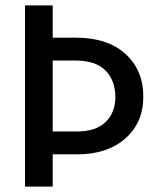

<svg xmlns="http://www.w3.org/2000/svg" viewBox="-20 -694 584 714"><path d="M267 -120H176V0H73V-674H176V-554H261Q380 -554 446.5 -493.5Q513 -433 513 -335Q513 -238 446 -179Q379 -120 267 -120ZM259 -469H176V-205H265Q337 -205 373 -240.5Q409 -276 409 -333Q409 -394 372.5 -431.5Q336 -469 259 -469Z"/></svg>

Font: Hind Vadodara Medium
Style: Regular
Weight: 500
Designer: Hitesh Malaviya
Foundry: Indian Type Foundry
Version: Version 1.001;PS 1.0;hotconv 1.0.86;makeotf.lib2.5.63406; tt